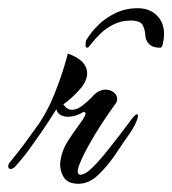

<svg xmlns="http://www.w3.org/2000/svg" viewBox="-49 -434 419 467"><path d="M286 -414Q315 -414 332.5 -396.5Q350 -379 350 -352Q350 -340 347 -328Q347 -326 345.5 -322Q344 -318 340 -318Q323 -318 315 -325.5Q307 -333 305 -343Q304 -362 298 -373Q292 -384 269 -384Q245 -384 226 -374Q207 -364 194 -351Q181 -338 173.5 -328Q166 -318 164 -318Q159 -318 159 -323Q159 -326 159.5 -331Q160 -336 163 -340Q173 -356 190 -373Q207 -390 231.5 -402Q256 -414 286 -414ZM142 13Q114 13 104.5 -5.5Q95 -24 98 -43Q102 -69 115.5 -90Q129 -111 143 -130Q153 -143 157.5 -152Q162 -161 154 -162Q149 -158 138 -154Q127 -150 116 -150Q107 -150 99 -154Q91 -158 88 -168Q78 -152 69 -138.5Q60 -125 52 -113Q37 -92 24 -73.5Q11 -55 -10 -31Q-17 -23 -23 -23Q-29 -23 -29 -30Q-29 -34 -26 -38Q-3 -66 12 -86.5Q27 -107 47 -135Q67 -165 82 -202Q97 -239 106 -268.5Q115 -298 116 -304Q142 -294 152.5 -282Q163 -270 163 -256Q163 -237 145.5 -217Q128 -197 105 -180Q114 -167 126 -167Q139 -167 152.5 -178Q166 -189 173 -196Q189 -216 208 -216Q219 -216 227.5 -209.5Q236 -203 236 -193Q236 -188 233 -183Q218 -163 199 -134Q180 -105 164.5 -76.5Q149 -48 142 -28Q141 -24 140.5 -21.5Q140 -19 140 -17Q140 -9 147 -9Q152 -9 159 -13Q166 -17 170 -21Q188 -37 215 -71Q242 -105 265 -136Q279 -156 284 -156Q289 -156 284.5 -143Q280 -130 269 -113Q254 -92 234.5 -62.5Q215 -33 191.5 -10Q168 13 142 13Z"/></svg>

Font: The Nautigal
Style: Bold
Weight: 700
Designer: Robert E. Leuschke
Foundry: Robert E. Leuschke
Version: Version 1.100; ttfautohint (v1.8.3)